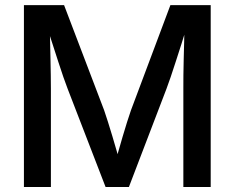

<svg xmlns="http://www.w3.org/2000/svg" viewBox="-20 -748 938 768"><path d="M75.7 0V-727.5H236.3L396.5 -307.1Q402.8 -289.1 411.6 -261.2Q420.4 -233.4 429.9 -201.7Q439.5 -169.9 448 -139.9Q456.5 -109.9 462.4 -86.9H438Q443.8 -108.9 452.4 -138.7Q460.9 -168.5 470.2 -200.4Q479.5 -232.4 488.5 -260.5Q497.6 -288.6 503.9 -307.1L661.6 -727.5H822.8V0H713.4V-393.1Q713.4 -416.5 713.6 -446.8Q713.9 -477.1 714.8 -511Q715.8 -544.9 716.6 -579.3Q717.3 -613.8 717.8 -646H728Q717.8 -609.9 706.1 -573.2Q694.3 -536.6 683.3 -502.4Q672.4 -468.3 662.8 -440.2Q653.3 -412.1 646 -393.1L495.6 0H402.3L250.5 -393.1Q243.2 -411.6 233.6 -439.5Q224.1 -467.3 213.1 -501Q202.1 -534.7 190.2 -571.8Q178.2 -608.9 166 -646H178.7Q179.7 -615.7 180.4 -581.8Q181.2 -547.9 181.9 -513.4Q182.6 -479 183.1 -448Q183.6 -417 183.6 -393.1V0Z"/></svg>

Font: Inter 20pt Medium
Style: Regular
Weight: 500
Version: Version 4.001;git-66647c0bb